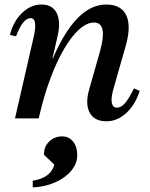

<svg xmlns="http://www.w3.org/2000/svg" viewBox="-20 -516 652 837"><path d="M444.3 12.7Q391.1 12.7 371 -24.8Q350.8 -62.3 368.5 -125.1L415.2 -289.3Q451.3 -417.8 389.8 -417.8Q358.4 -417.8 325 -387.7Q291.5 -357.7 259.4 -302.8Q227.3 -247.8 199.9 -174.7Q172.5 -101.6 152.3 -14.8H104.7L161.3 -262.5H211Q311.5 -496.3 442.8 -496.3Q508.1 -496.3 530.4 -449.4Q552.6 -402.4 528.3 -317L474.3 -127.5Q463.5 -90.4 467.3 -68.6Q471.1 -46.7 489.2 -46.7Q507.9 -46.7 524.7 -65.9Q541.4 -85.1 564 -130.8L589 -119.8Q570.3 -60.2 530.9 -23.7Q491.5 12.7 444.3 12.7ZM45.4 0 127.1 -356.1Q135.9 -395.5 132.7 -416.2Q129.5 -436.9 113 -436.9Q79.5 -436.9 49.9 -357.7L23.3 -363.8Q38.6 -423.9 76.7 -460.1Q114.7 -496.3 161.2 -496.3Q208 -496.3 226.8 -459.7Q245.6 -423.1 231.6 -361.1L148.9 0ZM122.7 301V271.7Q161.8 265.9 185.8 247.9Q209.8 230 216.6 201.5L172.1 159.1V153.9Q172.1 122.5 194.9 100.5Q217.7 78.5 251.2 78.5Q280.2 78.5 298.4 101Q316.7 123.5 316.7 160.1Q316.7 196.8 291 227.8Q265.3 258.9 221.3 278.7Q177.3 298.5 122.7 301Z"/></svg>

Font: Platypi Light
Style: Italic
Weight: 300
Italic angle: -13°
Designer: David Sargent
Foundry: Bolt Cutter Type
Version: Version 1.200